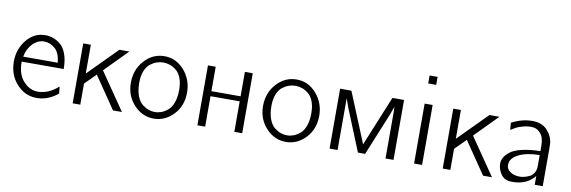

<svg xmlns="http://www.w3.org/2000/svg" viewBox="-51 -1088 4435 1490"><g transform="rotate(10 2166.5 -343.0)"><path d="M42 -240.2Q42 -338.4 101.1 -411.1Q160.2 -483.9 248 -483.9Q278.8 -483.9 307.4 -474.4Q335.9 -464.8 366 -441.9Q396 -418.9 414.6 -369.4Q433.1 -319.8 433.1 -250H102.1V-242.2Q102.1 -151.4 151.1 -96.7Q200.2 -42 264.2 -42Q349.1 -42 425.8 -110.8L431.2 -56.2Q354 7.8 264.2 7.8Q172.4 7.8 107.2 -63.7Q42 -135.3 42 -240.2ZM106.9 -290H378.9Q372.1 -366.2 333.5 -400.1Q294.9 -434.1 248 -434.1Q197.3 -434.1 157.7 -393.1Q118.2 -352.1 106.9 -290Z M547.9 0V-472.2H607.9V-245.1L833 -472.2H911.6L734.9 -293L936 0H865.7L693.8 -252L607.9 -166V0Z M964.8 -235.8Q964.8 -340.8 1030.3 -412.4Q1095.7 -483.9 1187 -483.9Q1279.8 -483.9 1343.8 -410.4Q1407.7 -336.9 1407.7 -235.8Q1407.7 -130.9 1341.8 -61.5Q1275.9 7.8 1187 7.8Q1095.2 7.8 1030 -63.5Q964.8 -134.8 964.8 -235.8ZM1028.8 -248Q1028.8 -186 1045.4 -143.1Q1062 -100.1 1088.4 -80.1Q1114.7 -60.1 1138.7 -52Q1162.6 -43.9 1187 -43.9Q1212.9 -43.9 1238.3 -53.5Q1263.7 -63 1288.8 -84Q1314 -105 1328.9 -146.5Q1343.8 -188 1343.8 -245.1Q1343.8 -299.3 1328.9 -338.1Q1314 -377 1288.8 -397Q1263.7 -417 1238.3 -425.5Q1212.9 -434.1 1186.8 -434.1Q1160.6 -434.1 1135.3 -425.5Q1109.9 -417 1084.7 -397.5Q1059.6 -377.9 1044.2 -339.6Q1028.8 -301.3 1028.8 -248Z M1530.8 0V-472.2H1591.8V-279.8H1821.8V-472.2H1883.8V0H1821.8V-240.2H1591.8V0Z M2006.3 -235.8Q2006.3 -340.8 2071.8 -412.4Q2137.2 -483.9 2228.5 -483.9Q2321.3 -483.9 2385.3 -410.4Q2449.2 -336.9 2449.2 -235.8Q2449.2 -130.9 2383.3 -61.5Q2317.4 7.8 2228.5 7.8Q2136.7 7.8 2071.5 -63.5Q2006.3 -134.8 2006.3 -235.8ZM2070.3 -248Q2070.3 -186 2086.9 -143.1Q2103.5 -100.1 2129.9 -80.1Q2156.2 -60.1 2180.2 -52Q2204.1 -43.9 2228.5 -43.9Q2254.4 -43.9 2279.8 -53.5Q2305.2 -63 2330.3 -84Q2355.5 -105 2370.4 -146.5Q2385.3 -188 2385.3 -245.1Q2385.3 -299.3 2370.4 -338.1Q2355.5 -377 2330.3 -397Q2305.2 -417 2279.8 -425.5Q2254.4 -434.1 2228.3 -434.1Q2202.1 -434.1 2176.8 -425.5Q2151.4 -417 2126.2 -397.5Q2101.1 -377.9 2085.7 -339.6Q2070.3 -301.3 2070.3 -248Z M2572.3 0V-472.2H2661.1L2822.3 -79.1H2823.2L2984.4 -472.2H3076.2V0H3013.2V-355L3012.2 -408.2L2989.3 -345.2L2851.1 -7.8H2794.4L2662.1 -333L2635.3 -408.2V0Z M3238.3 0V-472.2H3301.3V0ZM3238.3 -630.9V-693.8H3301.3V-630.9Z M3463.9 0V-472.2H3523.9V-245.1L3749 -472.2H3827.6L3650.9 -293L3852.1 0H3781.7L3609.9 -252L3523.9 -166V0Z M3896 -115.2Q3896 -140.1 3908.9 -163.6Q3921.9 -187 3951.4 -210.4Q3981 -233.9 4041.5 -248.5Q4102.1 -263.2 4187 -265.1V-307.1Q4187 -372.1 4159.7 -402.8Q4130.9 -438 4085.9 -438Q4048.8 -438 4013.9 -427.5Q3979 -417 3967.5 -409.9Q3956.1 -402.8 3927.7 -386.2L3922.9 -441.9Q4003.9 -484.9 4086.9 -484.9Q4162.1 -484.9 4204.3 -438.5Q4246.6 -392.1 4251 -335L4252 -300.8V0H4189V-68.8Q4127 8.3 4013.7 7.8H4006.8Q3951.7 7.8 3923.8 -32.2Q3896 -72.3 3896 -115.2ZM3958 -117.2Q3958 -81.1 3989.5 -61.5Q4021 -42 4061 -42Q4079.1 -42 4097.9 -46.4Q4116.7 -50.8 4138.2 -60.8Q4159.7 -70.8 4173.3 -93Q4187 -115.2 4187 -145V-233.9Q4085.9 -232.9 4022 -200.9Q3958 -168.9 3958 -117.2Z"/></g></svg>

Font: CMU Bright
Style: Roman
Weight: 500
Version: Version 0.7.0